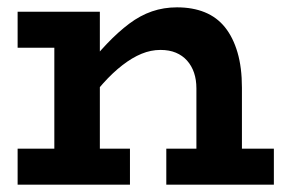

<svg xmlns="http://www.w3.org/2000/svg" viewBox="-20 -503 775 523"><path d="M515 0V-262Q515 -286 508.5 -305Q502 -324 489.5 -338Q477 -352 459 -359.5Q441 -367 417 -367Q391 -367 365.5 -356.5Q340 -346 313.5 -325.5Q287 -305 261 -276Q235 -247 207 -209V-308Q240 -351 271 -383.5Q302 -416 332 -438.5Q362 -461 394 -472Q426 -483 462 -483Q505 -483 538 -469.5Q571 -456 593 -428.5Q615 -401 627 -360Q639 -319 639 -264V0ZM28 0V-98H334V0ZM128 0V-471H252V0ZM28 -373V-471H224V-373ZM433 0V-98H726V0Z"/></svg>

Font: BioRhyme
Style: Bold
Weight: 700
Designer: Aoife Mooney
Foundry: Aoife Mooney Type
Version: Version 1.600;gftools[0.9.33]